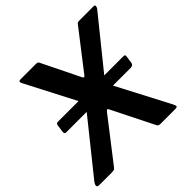

<svg xmlns="http://www.w3.org/2000/svg" viewBox="-186 -917 1092 1092"><g transform="rotate(-45 360.5 -371.0)"><path d="M642 -407 636 -364Q634 -345 612 -345H96Q86 -345 83.5 -349.5Q81 -354 82 -362L88 -406Q90 -421 102 -421H632Q645 -421 642 -407ZM635 -30Q645 -11 642.5 -5.5Q640 0 626 0H509Q500 0 494 -2.5Q488 -5 485 -13L360 -263Q356 -273 351.5 -272.5Q347 -272 340 -263L144 -10Q139 -3 132 -1.5Q125 0 116 0H15Q1 0 -1 -8.5Q-3 -17 11 -36L275 -365Q283 -374 285 -380Q287 -386 283 -395L112 -725Q109 -732 111 -737Q113 -742 122 -742H245Q256 -742 261 -739.5Q266 -737 269 -728L380 -502Q387 -488 397 -502L575 -732Q580 -739 585 -740.5Q590 -742 600 -742H711Q722 -742 721.5 -733.5Q721 -725 716 -718L460 -401Q453 -392 452.5 -387Q452 -382 454 -376L635 -30Z"/></g></svg>

Font: Libre Franklin SemiBold
Style: Italic
Weight: 600
Italic angle: -8°
Designer: Pablo Impallari, Rodrigo Fuenzalida, Nhung Nguyen
Foundry: Impallari Type
Version: Version 3.000